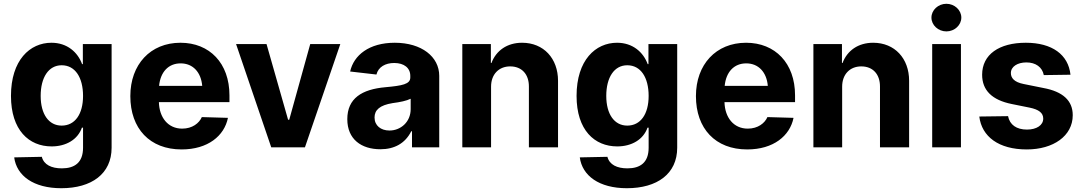

<svg xmlns="http://www.w3.org/2000/svg" viewBox="-20 -779 5726 1015"><path d="M304 216C464 216 570 140 570 2V-546H418V-440H414C391 -503 335 -553 252 -553C138 -553 38 -461 38 -272C38 -91 133 -5 253 -5C329 -5 391 -41 413 -104H419V2C419 81 374 111 307 111C252 111 212 92 201 50L55 53C68 150 157 216 304 216ZM195 -272C195 -370 237 -434 306 -434C377 -434 419 -370 419 -272C419 -175 376 -115 306 -115C238 -115 195 -175 195 -272Z M940 11C1079 11 1166 -61 1185 -156L1047 -160C1033 -128 997 -99 943 -99C868 -99 822 -158 820 -239H1193V-275C1193 -445 1088 -553 934 -553C775 -553 669 -438 669 -271C669 -99 772 11 940 11ZM821 -325C828 -398 870 -444 935 -444C1000 -444 1043 -397 1049 -325Z M1779 -546H1620L1509 -146H1503L1389 -546H1228L1414 0H1592Z M1991 10C2065 10 2122 -21 2154 -85H2158V0H2302V-378C2302 -479 2209 -553 2067 -553C1931 -553 1850 -487 1831 -401L1970 -385C1980 -425 2017 -446 2064 -446C2116 -446 2149 -420 2149 -378V-369C2149 -334 2106 -326 2018 -318C1893 -307 1816 -259 1816 -149C1816 -43 1890 10 1991 10ZM1960 -158C1960 -197 1987 -223 2056 -234C2095 -239 2129 -246 2151 -257V-202C2151 -134 2098 -89 2039 -89C1993 -89 1960 -115 1960 -158Z M2576 -321C2576 -386 2617 -428 2677 -428C2739 -428 2776 -386 2776 -322V0H2930V-352C2930 -470 2854 -553 2740 -553C2661 -553 2603 -512 2578 -446H2575V-546H2424V0H2576Z M3294 216C3454 216 3560 140 3560 2V-546H3408V-440H3404C3381 -503 3325 -553 3242 -553C3128 -553 3028 -461 3028 -272C3028 -91 3123 -5 3243 -5C3319 -5 3381 -41 3403 -104H3409V2C3409 81 3364 111 3297 111C3242 111 3202 92 3191 50L3045 53C3058 150 3147 216 3294 216ZM3185 -272C3185 -370 3227 -434 3296 -434C3367 -434 3409 -370 3409 -272C3409 -175 3366 -115 3296 -115C3228 -115 3185 -175 3185 -272Z M3930 11C4069 11 4156 -61 4175 -156L4037 -160C4023 -128 3987 -99 3933 -99C3858 -99 3812 -158 3810 -239H4183V-275C4183 -445 4078 -553 3924 -553C3765 -553 3659 -438 3659 -271C3659 -99 3762 11 3930 11ZM3811 -325C3818 -398 3860 -444 3925 -444C3990 -444 4033 -397 4039 -325Z M4432 -321C4432 -386 4473 -428 4533 -428C4595 -428 4632 -386 4632 -322V0H4786V-352C4786 -470 4710 -553 4596 -553C4517 -553 4459 -512 4434 -446H4431V-546H4280V0H4432Z M4908 0H5060V-546H4908ZM4904 -686C4904 -646 4940 -613 4983 -613C5026 -613 5062 -646 5062 -686C5062 -726 5026 -759 4983 -759C4940 -759 4904 -726 4904 -686Z M5498 -382 5639 -384C5628 -490 5542 -553 5403 -553C5262 -553 5172 -491 5172 -384C5172 -302 5224 -250 5329 -229L5423 -210C5472 -200 5495 -182 5495 -152C5495 -117 5460 -94 5409 -94C5354 -94 5318 -119 5309 -165L5157 -163C5170 -57 5259 11 5408 11C5548 11 5651 -60 5651 -170C5651 -247 5599 -295 5495 -314L5391 -335C5341 -345 5324 -367 5324 -393C5324 -427 5359 -449 5406 -449C5455 -449 5490 -424 5498 -382Z"/></svg>

Font: Wafeq
Style: Bold
Weight: 700
Designer: Rasmus Andersson & Azza Alameddine
Foundry: Google & TypeTogether
Version: Version 3.000;FEAKit 1.0